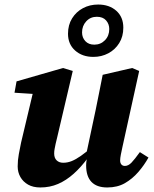

<svg xmlns="http://www.w3.org/2000/svg" viewBox="-20 -812 680 847"><path d="M158 15Q126 15 104 2.5Q82 -10 70 -31Q58 -52 58 -78Q58 -105 63 -132Q68 -159 73 -183L131 -427L167 -395L44 -403L53 -453L258 -512L301 -499L232 -205Q228 -190 225.5 -178Q223 -166 221 -155.5Q219 -145 219 -135Q219 -115 230 -104.5Q241 -94 259 -94Q278 -94 296.5 -101.5Q315 -109 337 -124.5Q359 -140 386 -163L395 -116H368Q338 -75 305 -45.5Q272 -16 236 -0.5Q200 15 158 15ZM453 15Q407 15 383.5 -9.5Q360 -34 360 -82Q360 -92 361.5 -102.5Q363 -113 366 -125H359L402 -327Q410 -366 417.5 -404Q425 -442 433 -482L563 -512L594 -499L520 -163Q516 -145 513 -129.5Q510 -114 510 -104Q510 -93 515.5 -86.5Q521 -80 531 -80Q546 -80 560 -94.5Q574 -109 597 -141L635 -117Q616 -83 590 -53Q564 -23 531 -4Q498 15 453 15ZM392 -561Q343 -561 311.5 -589Q280 -617 280 -663Q280 -702 298 -731Q316 -760 346 -776Q376 -792 413 -792Q462 -792 493 -764.5Q524 -737 524 -690Q524 -651 506 -622Q488 -593 458 -577Q428 -561 392 -561ZM396 -615Q424 -615 443 -634.5Q462 -654 462 -684Q462 -706 448 -722Q434 -738 407 -738Q379 -738 360.5 -718Q342 -698 342 -669Q342 -646 356.5 -630.5Q371 -615 396 -615Z"/></svg>

Font: Source Serif 4
Style: Bold Italic
Weight: 700
Italic angle: -12°
Designer: Frank Grießhammer
Foundry: Adobe Systems Incorporated
Version: Version 4.004;hotconv 1.0.116;makeotfexe 2.5.65601